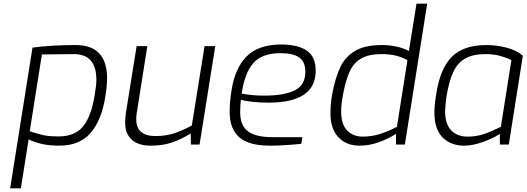

<svg xmlns="http://www.w3.org/2000/svg" viewBox="-20 -783 2852 1040"><path d="M156 -525Q258 -539 390 -539Q560 -539 560 -358Q560 -318 550 -256Q529 -129 469.5 -61.5Q410 6 301 6Q252 6 212.5 -2Q173 -10 135 -28L93 237H35ZM493 -269Q502 -321 502 -351Q502 -491 378 -490L207 -488L141 -72Q192 -55 222 -49.5Q252 -44 297 -44Q386 -44 430.5 -99Q475 -154 493 -269Z M658 -117Q658 -142 662 -172L720 -533H778L721 -173Q718 -158 718 -137Q718 -46 822 -46Q875 -46 919 -59.5Q963 -73 1019 -103L1088 -533H1146L1061 0H1014L1013 -60Q959 -27 909.5 -10.5Q860 6 797 6Q729 6 693.5 -26.5Q658 -59 658 -117Z M1224 -177Q1224 -233 1234 -293Q1253 -416 1317.5 -479Q1382 -542 1503 -542Q1593 -542 1641.5 -509Q1690 -476 1690 -400Q1690 -227 1435 -227Q1388 -227 1347 -231.5Q1306 -236 1285 -243Q1281 -212 1281 -174Q1281 -104 1322.5 -72Q1364 -40 1459 -40H1618L1612 -4Q1515 6 1442 6Q1328 6 1276 -39.5Q1224 -85 1224 -177ZM1634 -394Q1634 -448 1601 -471.5Q1568 -495 1499 -495Q1399 -495 1352 -441Q1305 -387 1289 -276Q1348 -265 1411 -265Q1519 -265 1576.5 -293.5Q1634 -322 1634 -394Z M1770 -169Q1770 -224 1780 -277Q1797 -365 1824 -421Q1851 -477 1904.5 -508Q1958 -539 2047 -539Q2132 -539 2195 -507L2236 -763H2294L2173 0H2125V-58Q2083 -31 2031.5 -12.5Q1980 6 1927 6Q1856 6 1813 -39.5Q1770 -85 1770 -169ZM2130 -96 2187 -457Q2156 -474 2123 -482Q2090 -490 2047 -490Q1978 -490 1937 -466.5Q1896 -443 1874 -395.5Q1852 -348 1837 -265Q1828 -217 1828 -180Q1828 -109 1860.5 -76Q1893 -43 1945 -43Q1993 -43 2037.5 -57Q2082 -71 2130 -96Z M2333 -173Q2333 -216 2343 -274Q2364 -412 2427.5 -475.5Q2491 -539 2615 -539Q2670 -539 2725 -524.5Q2780 -510 2812 -481L2736 0H2688L2687 -58Q2660 -38 2601.5 -16Q2543 6 2494 6Q2422 6 2377.5 -38.5Q2333 -83 2333 -173ZM2693 -96 2750 -457Q2729 -469 2692 -479.5Q2655 -490 2611 -490Q2542 -490 2500.5 -466.5Q2459 -443 2436 -394.5Q2413 -346 2399 -264Q2391 -206 2391 -181Q2391 -112 2423.5 -77.5Q2456 -43 2513 -43Q2560 -43 2600 -56.5Q2640 -70 2693 -96Z"/></svg>

Font: Exo Light
Style: Italic
Weight: 300
Italic angle: -9°
Designer: Natanael Gama
Foundry: Natanael Gama
Version: Version 1.500; ttfautohint (v1.6)